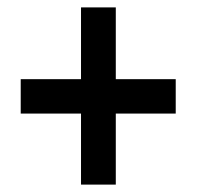

<svg xmlns="http://www.w3.org/2000/svg" viewBox="-20 -613 533 519"><path d="M293 -399H455V-306H293V-114H199V-306H36V-399H199V-593H293Z"/></svg>

Font: Noto Sans Georgian Condensed SemiBold
Style: Regular
Weight: 600
Width: 3
Designer: Monotype Design Team, Akaki Razmadze
Foundry: Google LLC
Version: Version 2.005; ttfautohint (v1.8.4.7-5d5b)